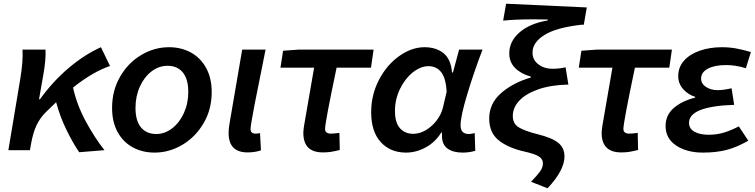

<svg xmlns="http://www.w3.org/2000/svg" viewBox="-20 -808 4062 1033"><path d="M101 -541H225Q227 -484 214 -411L190 -274H195Q265 -371 350.5 -443Q436 -515 523 -554L572 -453Q480 -422 373 -337Q393 -245 441 -156Q489 -67 542 0L406 11Q373 -37 338 -108.5Q303 -180 282 -258L227 -205Q195 -173 176.5 -134Q158 -95 147 -34L141 0H25L89 -383Q105 -480 101 -541Z M583 -227Q583 -321 626.5 -396Q670 -471 740.5 -512.5Q811 -554 889 -554Q955 -554 1007 -525.5Q1059 -497 1089 -442.5Q1119 -388 1119 -313Q1119 -219 1075 -144.5Q1031 -70 960.5 -28.5Q890 13 812 13Q746 13 694 -15.5Q642 -44 612.5 -98Q583 -152 583 -227ZM993 -313Q993 -383 963.5 -418.5Q934 -454 881 -454Q835 -454 795.5 -424Q756 -394 732.5 -342Q709 -290 709 -227Q709 -158 738.5 -122.5Q768 -87 821 -87Q866 -87 905.5 -117Q945 -147 969 -199Q993 -251 993 -313Z M1210 -92Q1210 -115 1214 -138L1283 -541H1409L1404 -517Q1373 -366 1350.5 -249.5Q1328 -133 1328 -114Q1328 -89 1355 -89Q1368 -89 1379 -92L1384 1Q1351 12 1312 12Q1210 12 1210 -92Z M1612 -93Q1612 -110 1617 -138L1670 -444H1489L1503 -535L1585 -541H1990L1976 -444H1791Q1729 -150 1729 -114Q1729 -101 1737.5 -95Q1746 -89 1759 -89Q1776 -89 1806 -93L1808 -1Q1779 6 1760.5 9Q1742 12 1717 12Q1612 12 1612 -93Z M1977 -204Q1977 -298 2019 -378.5Q2061 -459 2128 -506.5Q2195 -554 2264 -554Q2326 -554 2366 -522Q2406 -490 2412 -418H2417L2450 -541H2576Q2527 -412 2492.5 -296.5Q2458 -181 2458 -134Q2458 -87 2502 -87Q2514 -87 2534 -92L2537 3Q2507 13 2469 13Q2418 13 2388 -8.5Q2358 -30 2358 -77V-95H2354Q2322 -43 2270.5 -15Q2219 13 2165 13Q2080 13 2028.5 -43.5Q1977 -100 1977 -204ZM2362 -225 2383 -314Q2379 -388 2353.5 -420Q2328 -452 2285 -452Q2243 -452 2201 -418.5Q2159 -385 2132 -329.5Q2105 -274 2105 -211Q2105 -148 2132 -118Q2159 -88 2204 -88Q2237 -88 2270.5 -107.5Q2304 -127 2328.5 -159Q2353 -191 2362 -225Z M2901 70Q2901 48 2879.5 34Q2858 20 2800 7Q2712 -13 2662 -54Q2612 -95 2612 -170Q2612 -251 2676 -307Q2740 -363 2836 -391V-396Q2784 -410 2752 -441.5Q2720 -473 2720 -521Q2720 -586 2775.5 -634Q2831 -682 2927 -698V-703L2854 -704Q2753 -704 2687 -697L2703 -788L3137 -768L3121 -675H3109Q2974 -660 2909.5 -620Q2845 -580 2845 -525Q2845 -486 2876.5 -462Q2908 -438 2952 -438Q2991 -438 3023 -446L3038 -353Q2944 -351 2876.5 -327.5Q2809 -304 2774 -266.5Q2739 -229 2739 -184Q2739 -143 2770 -123.5Q2801 -104 2872 -86Q2949 -67 2983 -40Q3017 -13 3017 34Q3017 108 2926 205L2837 170Q2871 135 2886 114Q2901 93 2901 70Z M3217 -93Q3217 -110 3222 -138L3275 -444H3094L3108 -535L3190 -541H3595L3581 -444H3396Q3334 -150 3334 -114Q3334 -101 3342.5 -95Q3351 -89 3364 -89Q3381 -89 3411 -93L3413 -1Q3384 6 3365.5 9Q3347 12 3322 12Q3217 12 3217 -93Z M3561 -130Q3561 -188 3604 -226Q3647 -264 3720 -283V-287Q3682 -299 3655.5 -328.5Q3629 -358 3629 -399Q3629 -447 3660.5 -482Q3692 -517 3745.5 -535.5Q3799 -554 3864 -554Q3903 -554 3939.5 -547.5Q3976 -541 4020 -528L3993 -441Q3938 -458 3886 -458Q3825 -458 3788.5 -438.5Q3752 -419 3752 -385Q3752 -358 3778 -340.5Q3804 -323 3842 -323Q3871 -323 3916 -333L3930 -244Q3687 -236 3687 -147Q3687 -116 3716 -99.5Q3745 -83 3793 -83Q3834 -83 3871 -93.5Q3908 -104 3955 -128L4006 -51Q3945 -16 3889.5 -1.5Q3834 13 3762 13Q3675 13 3618 -25Q3561 -63 3561 -130Z"/></svg>

Font: Nebula Sans Semibold
Style: Regular
Weight: 600
Italic angle: -9°
Designer: Paul D. Hunt for Adobe (as Source Sans)
Foundry: Nebula Entertainment & Broadcasting LLC
Version: Version 1.010